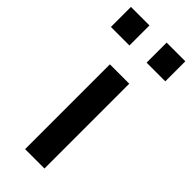

<svg xmlns="http://www.w3.org/2000/svg" viewBox="-271 -765 799 799"><g transform="rotate(45 129.0 -365.0)"><path d="M-31 -612V-730H78V-612ZM179 -612V-730H289V-612ZM76 0V-499H190V0Z"/></g></svg>

Font: TitilliumText22L Rg
Style: Bold
Weight: 700
Designer: Campivisivi
Foundry: Campivisivi
Version: 1.000